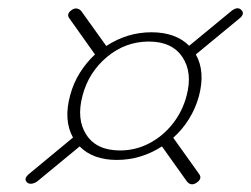

<svg xmlns="http://www.w3.org/2000/svg" viewBox="-20 -587 622 476"><path d="M46 -136Q38 -145 54 -157.5L161 -246Q137 -289 154 -351Q162 -381 178 -406.5Q194 -432 215.5 -452L153 -540Q143 -552 157.5 -562Q164 -567 170.8 -565.8Q177.5 -564.5 181.5 -559.5L243.5 -473Q295.5 -507 355.5 -507Q415.5 -507 449 -473.5L554 -560Q570 -572.5 579.5 -561Q587.5 -551.5 571.5 -539.5L465.5 -452Q489.5 -409.5 473 -348Q464.5 -317.5 448.2 -291.5Q432 -265.5 409.5 -245.5L473 -156.5Q482.5 -144.5 468 -134.5Q454 -124.5 443.5 -137L381.5 -224Q329.5 -190.5 269.5 -190.5Q210.5 -190.5 177.5 -224L72 -137Q64.5 -132 57.2 -131.5Q50 -131 46 -136ZM277.5 -214Q316.5 -214 350.2 -231.8Q384 -249.5 408.2 -280.2Q432.5 -311 442.5 -349.5Q458 -407 432.2 -445.5Q406.5 -484 349 -484Q291 -484 245.2 -445.8Q199.5 -407.5 184.5 -349.5Q169 -291.5 194.2 -252.8Q219.5 -214 277.5 -214Z"/></svg>

Font: Fraunces 72pt S000
Style: Italic
Weight: 400
Italic angle: -16°
Version: Version 1.000; ttfautohint (v1.8.3)